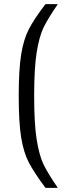

<svg xmlns="http://www.w3.org/2000/svg" viewBox="-20 -763 319 933"><path d="M71 -297Q71 -426 83 -499.5Q95 -573 120.5 -622Q146 -671 201 -743H261Q213 -673 192 -630Q171 -587 158.5 -510.5Q146 -434 146 -297Q146 -160 158.5 -83Q171 -6 192 37Q213 80 261 150H201Q146 76 120.5 27.5Q95 -21 83 -94Q71 -167 71 -297Z"/></svg>

Font: Assailand
Style: Regular
Weight: 400
Designer: Hector Gatti with collaboration of the Omnibus-Type team
Foundry: Omnibus-Type
Version: Version 0.072;October 19, 2019;FontCreator 12.0.0.2547 64-bi